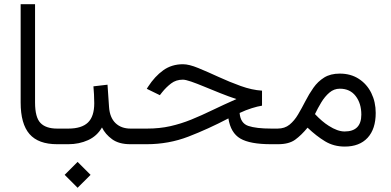

<svg xmlns="http://www.w3.org/2000/svg" viewBox="-20 -685 1856 912"><path d="M78.1 -665H146.5V-198.2Q146.5 -127.4 172.4 -100.8Q198.2 -74.2 251.5 -74.2H268.1V0H251.5Q162.1 0 120.1 -48.3Q78.1 -96.7 78.1 -198.2Z M248 -74.2H304.7Q367.7 -74.2 397.7 -103Q427.7 -131.8 427.7 -194.8Q427.7 -216.8 426.5 -236.6Q425.3 -256.3 423.8 -274.9L490.7 -282.7L498 -176.3Q501.5 -126.5 528.6 -100.3Q555.7 -74.2 600.1 -74.2H614.7V0H599.1Q544.9 0 512.5 -23.7Q480 -47.4 464.4 -79.6Q440.9 -38.6 398.2 -19.3Q355.5 0 304.7 0H248ZM348.6 84 410.2 145.5 348.6 207 287.1 145.5Z M1224.6 -254.4V-183.1Q1203.1 -179.7 1175.8 -171.1Q1148.4 -162.6 1118.2 -148.4Q1122.1 -99.6 1159.4 -86.9Q1196.8 -74.2 1269 -74.2H1296.4V0H1267.6Q1167.5 0 1121.6 -26.9Q1075.7 -53.7 1064.9 -122.6Q967.8 -71.8 874.5 -35.9Q781.2 0 676.8 0H595.2V-74.2H678.2Q738.3 -74.2 789.1 -85.7Q839.8 -97.2 888.4 -116.9Q937 -136.7 989 -161.9Q1041 -187 1103 -214.4Q1064.9 -227.1 1025.4 -242.9Q985.8 -258.8 950.4 -273.4Q915 -288.1 888.2 -297.4Q861.3 -306.6 848.6 -306.6Q816.4 -306.6 793 -288.8Q769.5 -271 750 -246.6L739.3 -232.9L677.2 -263.2L683.6 -273.4Q715.3 -322.3 755.4 -351.1Q795.4 -379.9 849.1 -379.9Q877.9 -379.9 921.9 -361.8Q965.8 -343.8 1017.8 -319.8Q1069.8 -295.9 1123.3 -276.6Q1176.8 -257.3 1224.6 -254.4Z M1617.7 11.2Q1565.4 11.2 1524.2 -13.7Q1482.9 -38.6 1440.9 -78.6Q1411.6 -43 1382.1 -21.5Q1352.5 0 1300.8 0H1276.9V-74.2H1298.8Q1332.5 -74.2 1355.5 -93Q1378.4 -111.8 1396 -141.6Q1413.6 -171.4 1430.7 -204.8Q1447.8 -238.3 1468.8 -268.1Q1489.7 -297.9 1519.8 -316.7Q1549.8 -335.4 1593.8 -335.4Q1646 -335.4 1684.3 -310.5Q1722.7 -285.6 1743.7 -243.2Q1764.6 -200.7 1764.6 -148.4Q1764.6 -72.3 1726.1 -30.5Q1687.5 11.2 1617.7 11.2ZM1594.2 -263.7Q1566.4 -263.7 1544.7 -245.1Q1522.9 -226.6 1506.1 -198.7Q1489.3 -170.9 1476.1 -143.1Q1510.3 -106.9 1541.5 -87.4Q1583.5 -60.5 1616.7 -60.5Q1696.3 -60.5 1696.3 -140.6Q1696.3 -193.8 1669.4 -228.8Q1642.6 -263.7 1594.2 -263.7Z"/></svg>

Font: Vazirmatn FD NL Light
Style: Regular
Weight: 300
Designer: Saber Rastikerdar
Foundry: Saber Rastikerdar
Version: Version 33.003